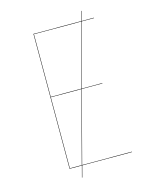

<svg xmlns="http://www.w3.org/2000/svg" viewBox="-118 -803 730 935"><g transform="rotate(-15 247.5 -335.5)"><path d="M445 -2V0H194L179 57H177L192 0H130V-680H370L383 -728H385L372 -680H435V-678H372L289 -362H392V-360H288L194 -2ZM132 -362H287L370 -678H132ZM192 -2 286 -360H132V-2Z"/></g></svg>

Font: FiraGO Two
Style: Regular
Weight: 100
Designer: bBox Type
Foundry: bBox Type GmbH
Version: Version 1.001